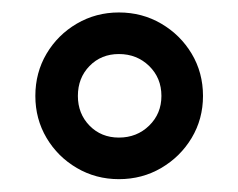

<svg xmlns="http://www.w3.org/2000/svg" viewBox="-20 -836 374 302"><path d="M299.3 -685.1Q299.3 -648.9 281.5 -619.1Q263.7 -589.4 233.6 -571.8Q203.6 -554.2 167 -554.2Q130.9 -554.2 100.8 -571.8Q70.8 -589.4 53.2 -619.1Q35.6 -648.9 35.6 -685.1Q35.6 -721.7 53.2 -751.5Q70.8 -781.2 100.8 -798.8Q130.9 -816.4 167 -816.4Q203.6 -816.4 233.6 -798.8Q263.7 -781.2 281.5 -751.5Q299.3 -721.7 299.3 -685.1ZM233.9 -685.1Q233.9 -713.4 214.6 -732.2Q195.3 -751 167 -751Q139.2 -751 120.8 -732.2Q102.5 -713.4 102.5 -685.1Q102.5 -657.2 120.8 -638.4Q139.2 -619.6 167 -619.6Q195.3 -619.6 214.6 -638.4Q233.9 -657.2 233.9 -685.1Z"/></svg>

Font: Estedad-FD ExtraBold
Style: Regular
Weight: 800
Designer: Amin Abedi
Version: Version 7.3